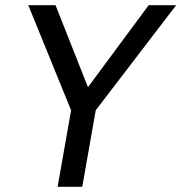

<svg xmlns="http://www.w3.org/2000/svg" viewBox="-20 -720 699 740"><path d="M254 -295 89 -700H194L319 -384L553 -700H659L349 -295L297 0H202Z"/></svg>

Font: KoHo Medium
Style: Italic
Weight: 500
Italic angle: -10°
Designer: Cadson Demak & Katatrad Team
Foundry: Cadson Demak Co.,Ltd.
Version: Version 1.000